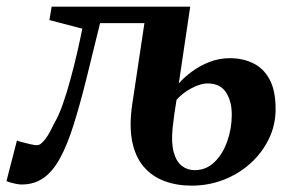

<svg xmlns="http://www.w3.org/2000/svg" viewBox="-53 -558 898 589"><path d="M423 -487H254Q231 -392 211.2 -313Q191.5 -234 172.2 -173.2Q153 -112.5 131 -72.5Q109 -32 80.5 -12Q52 8 13 8Q6 8 -4 6Q-14 4 -22.5 1.5Q-31 -1 -33 -3L-1 -127Q2.5 -125 14.8 -121.8Q27 -118.5 40.5 -115.5Q54 -112.5 60.5 -112.5Q67 -112.5 73.5 -118Q80 -123.5 87 -132.8Q94 -142 100.5 -154.2Q107 -166.5 113.5 -180Q127 -202.5 139.5 -238Q152 -273.5 163.2 -315Q174.5 -356.5 183.8 -397Q193 -437.5 199.5 -470L98.5 -496.5L105.5 -537.5H530.5ZM535 11.5Q488.5 11.5 450.8 -2.8Q413 -17 387.5 -47Q362 -77 352.5 -124.2Q343 -171.5 352.5 -237L390.5 -490L436.5 -517L530.5 -537.5L495.5 -302Q510.5 -319.5 534.5 -337.5Q558.5 -355.5 588.5 -367.5Q618.5 -379.5 652 -379.5Q691.5 -379.5 723.2 -364.2Q755 -349 773.8 -314.8Q792.5 -280.5 792.5 -223.5Q792.5 -174.5 771.8 -131.8Q751 -89 715.2 -56.8Q679.5 -24.5 633 -6.5Q586.5 11.5 535 11.5ZM544 -36Q579.5 -36 605 -60.8Q630.5 -85.5 644.2 -124.8Q658 -164 658 -206.5Q658 -247.5 640.2 -274.8Q622.5 -302 583.5 -302Q569 -302 551.2 -295Q533.5 -288 517 -276.8Q500.5 -265.5 488.5 -251.5Q485 -231 482 -209.5Q479 -188 476.5 -165Q472 -119.5 480 -90.8Q488 -62 505 -49Q522 -36 544 -36Z"/></svg>

Font: Merriweather 60pt
Style: Bold Italic
Weight: 700
Italic angle: -7.8°
Version: Version 2.101